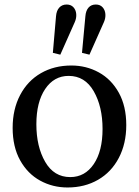

<svg xmlns="http://www.w3.org/2000/svg" viewBox="-20 -820 615 850"><path d="M296 -530Q362 -530 417.5 -499.5Q473 -469 506 -409.5Q539 -350 539 -266Q539 -184 506 -121Q473 -58 414 -24Q355 10 279 10Q213 10 157.5 -20.5Q102 -51 69 -110.5Q36 -170 36 -254Q36 -336 69 -399Q102 -462 161 -496Q220 -530 296 -530ZM291 -36Q356 -36 395 -93.5Q434 -151 434 -249Q434 -348 395 -416Q356 -484 284 -484Q219 -484 180 -426Q141 -368 141 -270Q141 -171 180 -103.5Q219 -36 291 -36ZM275 -800Q294 -800 305 -788Q316 -776 317.5 -758Q319 -740 311 -722L247 -578L214 -586L228 -748Q230 -773 242.5 -786.5Q255 -800 275 -800ZM404 -800Q423 -800 434 -788Q445 -776 446.5 -758Q448 -740 440 -722L376 -578L343 -586L358 -748Q360 -773 372 -786.5Q384 -800 404 -800Z"/></svg>

Font: Minipax
Style: Regular
Weight: 400
Designer: Raphaël Ronot
Foundry: Velvetyne Type Foundry
Version: Version 1.000